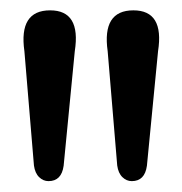

<svg xmlns="http://www.w3.org/2000/svg" viewBox="-20 -798 344 362"><path d="M228.5 -456.5Q218.5 -456.5 210.8 -464Q203 -471.5 201 -486L183 -701.5Q172 -778.5 231.5 -778.5Q290 -778.5 278 -701.5L257 -485.5Q253 -456.5 228.5 -456.5ZM71.5 -456.5Q61.5 -456.5 53.8 -464Q46 -471.5 44 -486L26 -701.5Q15 -778.5 74.5 -778.5Q133 -778.5 121 -701.5L100 -485.5Q96 -456.5 71.5 -456.5Z"/></svg>

Font: Fraunces 72pt SuperSoft
Style: Regular
Weight: 400
Version: Version 1.000;[b76b70a41]